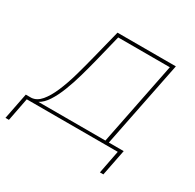

<svg xmlns="http://www.w3.org/2000/svg" viewBox="-211 -673 977 963"><g transform="rotate(30 277.5 -191.5)"><path d="M-67 134 -37 -18H-5Q26 -20 50.5 -49Q75 -78 95.5 -126Q116 -174 132.5 -232Q149 -290 164 -350L206 -517H544L444 -18H530L500 134H480L506 0H-21L-47 134ZM424 -18 520 -498H221L184 -348Q171 -296 156 -243Q141 -190 123 -144Q105 -98 83.5 -65Q62 -32 36 -18Z"/></g></svg>

Font: Montserrat Thin
Style: Italic
Weight: 100
Italic angle: -11.3°
Designer: Julieta Ulanovsky
Foundry: Julieta Ulanovsky
Version: Version 9.000; ttfautohint (v1.8.4.7-5d5b)